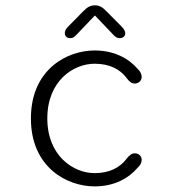

<svg xmlns="http://www.w3.org/2000/svg" viewBox="-20 -672 659 702"><path d="M426 -573.5 370 -630C355.5 -645.5 343.5 -652.5 326.5 -652.5C310.5 -652.5 298.5 -645.5 283.5 -630L228 -573.5C220 -565.5 217 -557.5 217 -551C217 -540 224.5 -532.5 236.5 -532.5C248 -532.5 254 -538.5 265 -550.5L327 -615.5L389 -550.5C399.5 -539 406 -532.5 417.5 -532.5C429.5 -532.5 438 -539.5 438 -550C438 -557 434 -565 426 -573.5ZM326 9.5C399 9.5 451 -21 483 -58.5C493.5 -67.5 498 -78 498 -87.5C498 -103 485.5 -111.5 473 -111.5C462 -111.5 453 -104.5 443.5 -92.5C419 -59 379.5 -39 326 -39C249 -39 153 -101.5 153 -239C153 -377 249 -439 326 -439C379.5 -439 419 -419.5 443.5 -386C453 -373 462 -366.5 473 -366.5C485.5 -366.5 498 -376 498 -391C498 -400 494 -410.5 483 -420.5C451 -457.5 399 -487.5 326 -487.5C225 -487.5 93 -418 93 -239C93 -60 225 9.5 326 9.5Z"/></svg>

Font: RTM Light Light
Style: Regular
Weight: 300
Designer: after Tyler Finck
Foundry: An Endless Supply
Version: Version 1.000;Glyphs 3.2.1 (3258)